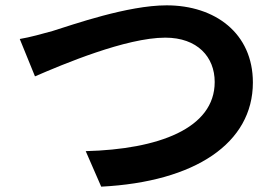

<svg xmlns="http://www.w3.org/2000/svg" viewBox="-20 -694 1040 719"><path d="M54 -548 111 -408C215 -453 452 -553 599 -553C719 -553 784 -481 784 -387C784 -212 572 -135 301 -128L359 5C711 -13 927 -158 927 -385C927 -570 785 -674 604 -674C458 -674 254 -602 177 -578C141 -568 91 -554 54 -548Z"/></svg>

Font: Noto Sans JP
Style: Bold
Weight: 700
Designer: Ryoko NISHIZUKA 西塚涼子 (kana, bopomofo & ideographs); Paul D. Hunt (Latin, Greek & Cyrillic); Sandoll Communications 산돌커뮤니
Foundry: Adobe
Version: Version 2.004;hotconv 1.0.118;makeotfexe 2.5.65603